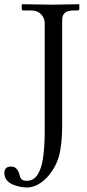

<svg xmlns="http://www.w3.org/2000/svg" viewBox="-63 -666 399 885"><path d="M61 167.5Q80.6 167.5 95 156.2Q109.4 145 120.6 119.1Q131.8 93.3 137.5 46.9Q143.1 0.5 143.1 -65.4V-558.6Q143.1 -583 126.5 -600.3Q109.9 -617.7 81.5 -617.7H45.4Q37.1 -617.7 37.1 -626V-644.5L39.1 -646.5Q142.6 -644.5 181.6 -644.5L300.8 -646.5L302.7 -644.5V-626Q302.7 -617.7 294.9 -617.7H278.3Q248.5 -617.7 236.1 -606.9Q223.6 -596.2 223.6 -574.2V-87.4Q223.6 2.4 207.8 56.9Q191.9 111.3 150.4 155.3Q106.4 198.2 61.5 198.2Q46.9 198.2 30.8 195.1Q14.6 191.9 -2.9 185.1Q-20.5 178.2 -31.7 164.3Q-43 150.4 -43 131.8Q-43 101.6 -11.2 101.6Q17.6 101.6 27.3 141.1Q28.8 147 30 150.4Q31.2 153.8 34.7 158.4Q38.1 163.1 44.7 165.3Q51.3 167.5 61 167.5Z"/></svg>

Font: Libertinage
Style: b
Weight: 400
Designer: OSP
Foundry: OSP
Version: Version 1.0; 2008; OFL relea